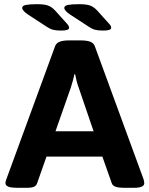

<svg xmlns="http://www.w3.org/2000/svg" viewBox="-20 -895 714 917"><path d="M67 2Q31 2 18.5 -4Q6 -10 6 -20Q6 -27 10 -38L243 -674Q249 -690 265.5 -696Q282 -702 310 -702H366Q394 -702 410.5 -696Q427 -690 433 -674L666 -38Q667 -33 668 -28.5Q669 -24 669 -20Q669 2 619 2H570Q548 2 532.5 -3Q517 -8 513 -22L469 -147H202L158 -22Q154 -8 142 -3Q130 2 112 2ZM318 -476 245 -268H427L356 -476Q350 -492 346 -508Q342 -524 339 -540H335Q332 -524 327.5 -508Q323 -492 318 -476ZM272 -749Q247 -749 232.5 -753Q218 -757 202 -768L116 -824Q86 -844 86 -857Q86 -868 104 -871.5Q122 -875 157 -875Q192 -875 209.5 -868.5Q227 -862 243 -845L297 -785Q305 -777 307.5 -771.5Q310 -766 310 -762Q310 -749 272 -749ZM473 -749Q448 -749 433.5 -753Q419 -757 403 -768L317 -824Q287 -844 287 -857Q287 -868 305 -871.5Q323 -875 358 -875Q393 -875 410.5 -868.5Q428 -862 444 -845L498 -785Q506 -777 508.5 -771.5Q511 -766 511 -762Q511 -749 473 -749Z"/></svg>

Font: Asap Semi Expanded
Style: Bold
Weight: 700
Width: 6
Designer: Pablo Cosgaya
Foundry: Omnibus-Type
Version: Version 3.001; ttfautohint (v1.8.4.7-5d5b)